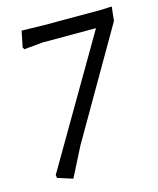

<svg xmlns="http://www.w3.org/2000/svg" viewBox="-95 -569 610 739"><g transform="rotate(-15 210.0 -199.0)"><path d="M148 -498H378L420 -500L414 -444L165 -14L106 102L46 83L44 71L340 -435H128L53 -428L48 -436L61 -500Z"/></g></svg>

Font: Alegreya Sans SC
Style: Italic
Weight: 400
Italic angle: -7°
Designer: Juan Pablo del Peral
Foundry: Huerta Tipografica
Version: Version 2.008; ttfautohint (v1.6)